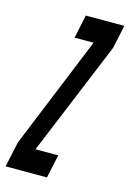

<svg xmlns="http://www.w3.org/2000/svg" viewBox="-156 -792 573 848"><g transform="rotate(15 131.0 -367.5)"><path d="M-42 0H147L170 -107H66L281 -628L304 -735H128L105 -628H192L-17 -116Z"/></g></svg>

Font: League Gothic Condensed Italic
Style: Regular
Weight: 400
Width: 3
Designer: The League of Moveable Type
Version: Version 1.600; ttfautohint (v1.8.3)